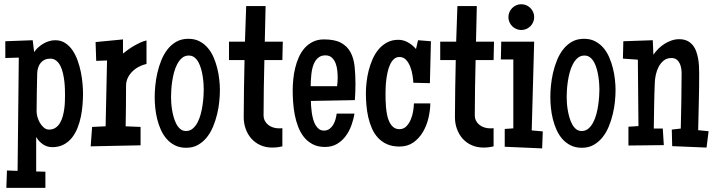

<svg xmlns="http://www.w3.org/2000/svg" viewBox="-20 -696 3416 917"><path d="M376.5 -249Q376.5 -225.1 374.3 -196.8Q372.1 -168.5 366.5 -140.1Q360.8 -111.8 350.3 -85.2Q339.8 -58.6 323.5 -38.1Q307.1 -17.6 283.9 -5.4Q260.7 6.8 229 6.8Q204.6 6.8 184.3 -7.3Q164.1 -21.5 152.8 -42V123L196.8 124V201.2H10.3L13.2 118.2L64 120.1L69.8 -420.9L5.4 -418.9V-499L136.2 -503.9L143.1 -447.3Q150.9 -459 162.1 -469.2Q173.3 -479.5 186.5 -487.3Q199.7 -495.1 214.4 -499.5Q229 -503.9 243.7 -503.9Q271 -503.9 291.5 -490.5Q312 -477.1 326.7 -455.3Q341.3 -433.6 351.1 -406Q360.8 -378.4 366.5 -350.1Q372.1 -321.8 374.3 -295.2Q376.5 -268.6 376.5 -249ZM290.5 -242.2Q290.5 -252.9 290 -270.3Q289.6 -287.6 287.4 -306.9Q285.2 -326.2 280.8 -345.7Q276.4 -365.2 268.6 -380.9Q260.7 -396.5 248.8 -406.2Q236.8 -416 220.2 -416Q205.1 -416 193.6 -410.6Q182.1 -405.3 174.3 -395.8Q166.5 -386.2 162.4 -373.5Q158.2 -360.8 157.7 -346.7Q156.7 -300.8 155.8 -255.1Q154.8 -209.5 154.8 -163.1Q154.8 -151.9 158.9 -137Q163.1 -122.1 170.9 -108.9Q178.7 -95.7 189.7 -86.4Q200.7 -77.1 214.4 -77.1Q232.4 -77.1 245.4 -85.9Q258.3 -94.7 266.6 -108.9Q274.9 -123 279.8 -140.9Q284.7 -158.7 287.1 -177.2Q289.6 -195.8 290 -212.9Q290.5 -230 290.5 -242.2Z M679.7 -390.6Q661.1 -386.7 643.6 -377.4Q626 -368.2 612.3 -354.7Q598.6 -341.3 590.3 -324Q582 -306.6 582 -286.1Q582 -237.3 581.5 -189.5Q581.1 -141.6 580.1 -92.8L651.4 -89.8V-2L413.1 2.9L419.9 -89.8L484.4 -92.8L491.2 -407.2L439.5 -405.3L436.5 -495.1L567.4 -507.8V-440.4Q577.6 -448.7 591.3 -458.5Q605 -468.3 620.1 -477.1Q635.3 -485.8 650.6 -492.9Q666 -500 679.7 -502.9Z M1030.3 -265.6Q1030.3 -241.2 1027.3 -211.4Q1024.4 -181.6 1017.1 -151.1Q1009.8 -120.6 997.8 -91.6Q985.8 -62.5 967.8 -40Q949.7 -17.6 925.5 -3.9Q901.4 9.8 869.1 9.8Q838.9 9.8 815.9 -1.7Q793 -13.2 776.4 -32Q759.8 -50.8 748.5 -75.7Q737.3 -100.6 730.7 -127.4Q724.1 -154.3 721.4 -181.6Q718.8 -209 718.8 -232.4Q718.8 -256.8 721.7 -287.1Q724.6 -317.4 731.7 -348.4Q738.8 -379.4 750.7 -408.7Q762.7 -438 780.5 -460.7Q798.3 -483.4 822.8 -497.1Q847.2 -510.7 879.9 -510.7Q909.7 -510.7 932.4 -499Q955.1 -487.3 971.9 -467.8Q988.8 -448.2 999.8 -422.9Q1010.7 -397.5 1017.6 -370.4Q1024.4 -343.3 1027.3 -315.9Q1030.3 -288.6 1030.3 -265.6ZM953.1 -268.6Q953.1 -278.8 952.1 -294.9Q951.2 -311 948.5 -329.1Q945.8 -347.2 940.9 -365.2Q936 -383.3 928.2 -397.9Q920.4 -412.6 908.9 -421.6Q897.5 -430.7 881.8 -430.7Q862.8 -430.7 849.4 -419.2Q835.9 -407.7 826.4 -389.6Q816.9 -371.6 811 -349.4Q805.2 -327.1 802 -304.9Q798.8 -282.7 797.9 -263.2Q796.9 -243.7 796.9 -231.4Q796.9 -221.2 797.9 -205.3Q798.8 -189.5 801.8 -171.4Q804.7 -153.3 809.8 -135.5Q814.9 -117.7 822.8 -103Q830.6 -88.4 841.8 -79.3Q853 -70.3 868.2 -70.3Q886.7 -70.3 900.1 -81.5Q913.6 -92.8 923.1 -110.6Q932.6 -128.4 938.5 -150.4Q944.3 -172.4 947.5 -194.6Q950.7 -216.8 951.9 -236.3Q953.1 -255.9 953.1 -268.6Z M1330.6 -497.1 1328.6 -409.2H1242.7Q1241.2 -343.8 1240 -278.3Q1238.8 -212.9 1238.8 -146.5Q1238.8 -130.9 1244.9 -119.1Q1251 -107.4 1261.2 -99.4Q1271.5 -91.3 1284.7 -87.2Q1297.9 -83 1312 -83Q1316.4 -83 1320.3 -83Q1324.2 -83 1328.6 -84V2.9Q1305.2 8.8 1280.8 8.8Q1249 8.8 1223.6 -2.7Q1198.2 -14.2 1180.7 -33.9Q1163.1 -53.7 1153.6 -80.1Q1144 -106.4 1144 -136.7Q1144 -205.1 1145.3 -272.9Q1146.5 -340.8 1147.9 -409.2H1073.7V-497.1H1149.9L1155.8 -667H1248.5L1244.6 -497.1Z M1677.7 -295.9Q1677.7 -255.9 1674.8 -217.8L1464.8 -213.9Q1464.8 -203.6 1465.8 -189.2Q1466.8 -174.8 1469 -158.9Q1471.2 -143.1 1475.3 -127.7Q1479.5 -112.3 1486.3 -99.9Q1493.2 -87.4 1503.2 -79.8Q1513.2 -72.3 1527.3 -72.3Q1542.5 -72.3 1553.5 -80.3Q1564.5 -88.4 1571.5 -100.3Q1578.6 -112.3 1582.5 -126.5Q1586.4 -140.6 1587.9 -153.3H1672.9Q1668.5 -125.5 1658.2 -97.2Q1647.9 -68.8 1630.9 -45.9Q1613.8 -22.9 1589.4 -8.5Q1564.9 5.9 1532.2 5.9Q1498 5.9 1473.4 -7.1Q1448.7 -20 1431.6 -41.5Q1414.6 -63 1403.8 -91.1Q1393.1 -119.1 1387.5 -149.2Q1381.8 -179.2 1379.9 -209.5Q1377.9 -239.7 1377.9 -265.6Q1377.9 -289.1 1380.6 -316.4Q1383.3 -343.8 1389.6 -370.6Q1396 -397.5 1407 -422.4Q1418 -447.3 1434.6 -466.1Q1451.2 -484.9 1474.1 -496.3Q1497.1 -507.8 1527.3 -507.8Q1579.1 -507.8 1608.9 -491.5Q1638.7 -475.1 1654.1 -446.5Q1669.4 -418 1673.6 -379.2Q1677.7 -340.3 1677.7 -295.9ZM1592.8 -324.2Q1592.8 -338.9 1591.1 -357.4Q1589.4 -376 1583.3 -392.6Q1577.1 -409.2 1565.4 -420.4Q1553.7 -431.6 1534.2 -431.6Q1517.1 -431.6 1505.4 -424.1Q1493.7 -416.5 1485.8 -404.3Q1478 -392.1 1473.6 -376.2Q1469.2 -360.4 1467.3 -344Q1465.3 -327.6 1464.6 -312Q1463.9 -296.4 1463.9 -284.2H1589.8Q1592.8 -304.7 1592.8 -324.2Z M2038.1 -499 2033.2 -298.8 1954.1 -300.8Q1953.6 -314.5 1950.4 -335.2Q1947.3 -356 1939.9 -375.7Q1932.6 -395.5 1919.9 -409.7Q1907.2 -423.8 1887.7 -423.8Q1872.1 -423.8 1861.1 -413.6Q1850.1 -403.3 1842.8 -387.2Q1835.4 -371.1 1831.1 -351.1Q1826.7 -331.1 1824.5 -311.5Q1822.3 -292 1821.8 -275.1Q1821.3 -258.3 1821.3 -248Q1821.3 -236.8 1821.5 -220Q1821.8 -203.1 1823.5 -184.3Q1825.2 -165.5 1828.9 -146.7Q1832.5 -127.9 1840.1 -112.8Q1847.7 -97.7 1859.1 -88.4Q1870.6 -79.1 1887.7 -79.1Q1907.7 -79.1 1920.9 -92.8Q1934.1 -106.4 1942.1 -125.7Q1950.2 -145 1953.4 -166Q1956.5 -187 1957 -202.1H2035.2Q2034.7 -168.9 2026.4 -132.8Q2018.1 -96.7 2000.2 -66.2Q1982.4 -35.6 1954.6 -15.9Q1926.8 3.9 1887.7 3.9Q1853.5 3.9 1828.4 -7.3Q1803.2 -18.6 1785.4 -37.8Q1767.6 -57.1 1756.3 -82.8Q1745.1 -108.4 1738.8 -136.5Q1732.4 -164.6 1730 -193.8Q1727.5 -223.1 1727.5 -250Q1727.5 -273.4 1730.5 -301.5Q1733.4 -329.6 1740.5 -357.9Q1747.6 -386.2 1759.3 -413.1Q1771 -439.9 1788.3 -460.4Q1805.7 -481 1828.9 -493.4Q1852.1 -505.9 1882.8 -505.9Q1907.2 -505.9 1929.2 -493.2Q1951.2 -480.5 1966.8 -461.9L1976.6 -503.9Z M2339.4 -497.1 2337.4 -409.2H2251.5Q2250 -343.8 2248.8 -278.3Q2247.6 -212.9 2247.6 -146.5Q2247.6 -130.9 2253.7 -119.1Q2259.8 -107.4 2270 -99.4Q2280.3 -91.3 2293.5 -87.2Q2306.6 -83 2320.8 -83Q2325.2 -83 2329.1 -83Q2333 -83 2337.4 -84V2.9Q2314 8.8 2289.6 8.8Q2257.8 8.8 2232.4 -2.7Q2207 -14.2 2189.5 -33.9Q2171.9 -53.7 2162.4 -80.1Q2152.8 -106.4 2152.8 -136.7Q2152.8 -205.1 2154.1 -272.9Q2155.3 -340.8 2156.7 -409.2H2082.5V-497.1H2158.7L2164.6 -667H2257.3L2253.4 -497.1Z M2531.2 -614.3Q2531.2 -601.6 2526.4 -590.3Q2521.5 -579.1 2513.2 -570.8Q2504.9 -562.5 2493.7 -557.6Q2482.4 -552.7 2469.7 -552.7Q2457 -552.7 2445.8 -557.6Q2434.6 -562.5 2426.3 -570.8Q2418 -579.1 2413.1 -590.3Q2408.2 -601.6 2408.2 -614.3Q2408.2 -627 2413.1 -638.2Q2418 -649.4 2426.3 -657.7Q2434.6 -666 2445.8 -670.9Q2457 -675.8 2469.7 -675.8Q2482.4 -675.8 2493.7 -670.9Q2504.9 -666 2513.2 -657.7Q2521.5 -649.4 2526.4 -638.2Q2531.2 -627 2531.2 -614.3ZM2572.3 -68.4 2569.3 12.7 2390.6 4.9V-80.1L2431.6 -83V-412.1H2372.1L2374 -497.1H2531.2L2519.5 -73.2Z M2919.9 -265.6Q2919.9 -241.2 2917 -211.4Q2914.1 -181.6 2906.7 -151.1Q2899.4 -120.6 2887.5 -91.6Q2875.5 -62.5 2857.4 -40Q2839.4 -17.6 2815.2 -3.9Q2791 9.8 2758.8 9.8Q2728.5 9.8 2705.6 -1.7Q2682.6 -13.2 2666 -32Q2649.4 -50.8 2638.2 -75.7Q2627 -100.6 2620.4 -127.4Q2613.8 -154.3 2611.1 -181.6Q2608.4 -209 2608.4 -232.4Q2608.4 -256.8 2611.3 -287.1Q2614.3 -317.4 2621.3 -348.4Q2628.4 -379.4 2640.4 -408.7Q2652.3 -438 2670.2 -460.7Q2688 -483.4 2712.4 -497.1Q2736.8 -510.7 2769.5 -510.7Q2799.3 -510.7 2822 -499Q2844.7 -487.3 2861.6 -467.8Q2878.4 -448.2 2889.4 -422.9Q2900.4 -397.5 2907.2 -370.4Q2914.1 -343.3 2917 -315.9Q2919.9 -288.6 2919.9 -265.6ZM2842.8 -268.6Q2842.8 -278.8 2841.8 -294.9Q2840.8 -311 2838.1 -329.1Q2835.4 -347.2 2830.6 -365.2Q2825.7 -383.3 2817.9 -397.9Q2810.1 -412.6 2798.6 -421.6Q2787.1 -430.7 2771.5 -430.7Q2752.4 -430.7 2739 -419.2Q2725.6 -407.7 2716.1 -389.6Q2706.5 -371.6 2700.7 -349.4Q2694.8 -327.1 2691.7 -304.9Q2688.5 -282.7 2687.5 -263.2Q2686.5 -243.7 2686.5 -231.4Q2686.5 -221.2 2687.5 -205.3Q2688.5 -189.5 2691.4 -171.4Q2694.3 -153.3 2699.5 -135.5Q2704.6 -117.7 2712.4 -103Q2720.2 -88.4 2731.4 -79.3Q2742.7 -70.3 2757.8 -70.3Q2776.4 -70.3 2789.8 -81.5Q2803.2 -92.8 2812.7 -110.6Q2822.3 -128.4 2828.1 -150.4Q2834 -172.4 2837.2 -194.6Q2840.3 -216.8 2841.6 -236.3Q2842.8 -255.9 2842.8 -268.6Z M3364.3 -69.3 3354.5 8.8 3190.4 2 3188.5 -77.1 3231.4 -82Q3232.9 -148.4 3234.1 -214.4Q3235.4 -280.3 3235.4 -346.7Q3235.4 -358.4 3233.2 -371.1Q3231 -383.8 3225.6 -394.5Q3220.2 -405.3 3210.7 -412.1Q3201.2 -418.9 3186.5 -418.9Q3165 -418.9 3150.1 -407Q3135.3 -395 3126 -377.4Q3116.7 -359.9 3112.3 -339.4Q3107.9 -318.8 3107.4 -301.8Q3105 -246.6 3104.2 -191.9Q3103.5 -137.2 3102.5 -82H3145.5L3150.4 -2.9L2981.4 -1V-90.8L3029.3 -93.8L3026.4 -411.1L2955.1 -416L2957 -499L3097.7 -503.9L3100.6 -434.6Q3110.4 -449.2 3123.8 -462.6Q3137.2 -476.1 3153.3 -486.3Q3169.4 -496.6 3187.3 -502.7Q3205.1 -508.8 3223.6 -508.8Q3245.6 -508.8 3261.2 -501.5Q3276.9 -494.1 3287.6 -481.4Q3298.3 -468.8 3304.4 -452.4Q3310.5 -436 3314 -417.7Q3317.4 -399.4 3318.4 -380.6Q3319.3 -361.8 3319.3 -344.7Q3319.3 -276.9 3317.6 -209.5Q3315.9 -142.1 3314.5 -74.2Z"/></svg>

Font: Maiden Orange
Style: Regular
Weight: 400
Designer: Astigmatic (AOETI)
Foundry: Astigmatic (AOETI)
Version: Version 1.000